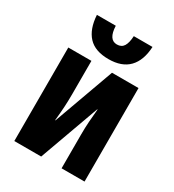

<svg xmlns="http://www.w3.org/2000/svg" viewBox="-184 -873 888 978"><g transform="rotate(30 259.5 -383.5)"><path d="M53 0V-550H189V-356Q189 -317 187 -281.5Q185 -246 180 -196H182L310 -550H466V0H331V-199Q331 -237 333.5 -274.5Q336 -312 340 -351H338L211 0ZM259 -601Q180 -601 140.5 -643.5Q101 -686 96 -767H207Q210 -687 259 -687Q286 -687 298.5 -707Q311 -727 313 -767H423Q419 -686 378 -643.5Q337 -601 259 -601Z"/></g></svg>

Font: Noto Sans ExtraCondensed ExtraBold
Style: Regular
Weight: 800
Width: 2
Designer: Monotype Design Team
Foundry: Monotype Imaging Inc.
Version: Version 2.013; ttfautohint (v1.8.4.7-5d5b)